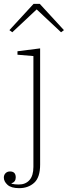

<svg xmlns="http://www.w3.org/2000/svg" viewBox="-50 -768 353 1000"><path d="M50 212Q8 212 -11 194.5Q-30 177 -30 157Q-30 143 -21 134Q-12 125 2 125Q32 125 32 156Q32 179 10 187V189Q18 191 28 192Q38 193 48 193Q83 193 103.5 170Q124 147 124 101V-476L41 -483V-501L159 -516V89Q159 156 128 184Q97 212 50 212ZM-1 -611 125 -748H157L283 -611L268 -600L141 -719L14 -600Z"/></svg>

Font: IBM Plex Serif ExtLt
Style: Regular
Weight: 200
Designer: Mike Abbink, Paul van der Laan, Pieter van Rosmalen
Foundry: Bold Monday
Version: Version 3.001